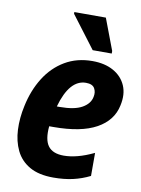

<svg xmlns="http://www.w3.org/2000/svg" viewBox="-87 -825 657 894"><g transform="rotate(10 241.5 -378.0)"><path d="M228 10Q159 10 115.5 -15Q72 -40 51 -83.5Q30 -127 27.5 -181.5Q25 -236 38 -295Q54 -371 91 -430Q128 -489 184.5 -522.5Q241 -556 314 -556Q373 -556 414 -533Q455 -510 472.5 -469.5Q490 -429 478 -375Q463 -302 390.5 -262Q318 -222 188 -222H168Q162 -158 184 -128.5Q206 -99 258 -99Q288 -99 323 -108Q358 -117 400 -137V-28Q362 -9 320.5 0.5Q279 10 228 10ZM302 -451Q224 -451 187 -319H200Q270 -319 306 -339.5Q342 -360 348 -393Q353 -415 343 -433Q333 -451 302 -451ZM306 -606 191 -758V-766H340L396 -618V-606Z"/></g></svg>

Font: Noto Sans SemiCondensed
Style: Bold Italic
Weight: 700
Width: 4
Italic angle: -12°
Designer: Monotype Design Team
Foundry: Monotype Imaging Inc.
Version: Version 2.013; ttfautohint (v1.8.4.7-5d5b)